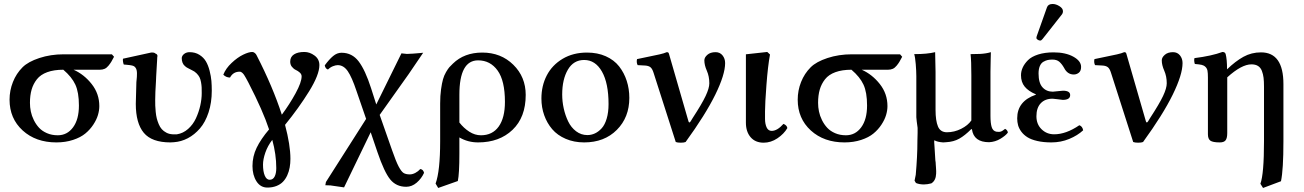

<svg xmlns="http://www.w3.org/2000/svg" viewBox="-20 -703 6528 961"><path d="M269 -25.9Q316.4 -25.9 345.7 -65.7Q375 -105.5 375 -174.8Q375 -240.7 357.2 -279.3Q339.4 -317.9 296.9 -354Q250 -354 216.6 -341.8Q183.1 -329.6 164.8 -306.4Q146.5 -283.2 138.2 -254.4Q129.9 -225.6 129.9 -188Q129.9 -166.5 134.3 -145Q138.7 -123.5 149.4 -101.8Q160.2 -80.1 175.5 -63.5Q190.9 -46.9 215.1 -36.4Q239.3 -25.9 269 -25.9ZM480 -354H348.1Q400.9 -330.6 439 -282.2Q477.1 -233.9 477.1 -171.9Q477.1 -150.4 470.2 -127.2Q463.4 -104 447 -79.1Q430.7 -54.2 407 -34.7Q383.3 -15.1 345.5 -2.7Q307.6 9.8 262.2 9.8Q159.2 9.8 93.5 -50Q27.8 -109.9 27.8 -204.1Q27.8 -250 44.7 -292.5Q61.5 -335 92.8 -366.2Q120.6 -394 177 -412.6Q233.4 -431.2 298.8 -431.2H540L550.8 -418.9Q541.5 -401.4 536.9 -393.6Q532.2 -385.7 523.2 -374.5Q514.2 -363.3 503.7 -358.6Q493.2 -354 480 -354Z M1040 -249Q1040 -189.5 1023.9 -140.4Q1007.8 -91.3 980.7 -60.1Q953.6 -28.8 920.2 -11.2Q886.7 6.3 850.6 8.8Q844.7 9.8 833 9.8Q739.7 9.8 699.7 -38.3Q659.7 -86.4 659.7 -183.1Q659.7 -189.5 662.6 -292Q663.1 -295.4 663.8 -304.4Q664.6 -313.5 665 -317.9Q665 -321.3 665.3 -327.1Q665.5 -333 665.5 -337.2Q665.5 -341.3 665 -344.2Q663.6 -360.8 653.8 -369.1Q652.3 -370.6 650.4 -371.6Q648.4 -372.6 646 -373.5Q643.6 -374.5 641.1 -375Q638.7 -375.5 635 -376.2Q631.3 -377 628.9 -377.2Q626.5 -377.4 621.8 -377.9Q617.2 -378.4 614.7 -378.7Q612.3 -378.9 607.2 -379.4Q602.1 -379.9 599.6 -379.9Q597.2 -384.8 595.7 -394.5Q594.2 -404.3 595.7 -409.2Q697.8 -432.1 735.8 -439.9Q752.4 -441.4 757.8 -435.1Q768.1 -431.6 768.1 -422.9Q766.6 -415.5 766.6 -405.8Q765.1 -373 761.7 -320.8Q761.7 -316.9 761.2 -308.8Q760.7 -300.8 760.7 -296.9Q756.8 -237.3 756.8 -203.1Q756.8 -186.5 757.1 -174.3Q757.3 -162.1 759.3 -143.3Q761.2 -124.5 764.6 -110.8Q768.1 -97.2 774.4 -81.8Q780.8 -66.4 789.8 -56.4Q798.8 -46.4 812.5 -39.1Q826.2 -31.7 843.8 -30.8H865.7Q896.5 -35.6 921.4 -57.6Q946.3 -79.6 960.7 -110.8Q975.1 -142.1 982.4 -174.6Q989.7 -207 989.7 -236.8Q989.7 -254.9 989.3 -265.9Q988.8 -276.9 986.1 -292Q983.4 -307.1 978.3 -316.9Q973.1 -326.7 963.4 -336.4Q953.6 -346.2 939.9 -352.1Q938 -353.5 932.4 -356Q926.8 -358.4 924.8 -359.9Q913.1 -365.2 905.8 -372.1Q889.6 -385.7 889.6 -413.1Q891.1 -425.3 902.3 -433.6Q913.6 -441.9 928.7 -441.9Q957 -441.9 978 -428.7Q999 -415.5 1010.5 -396Q1022 -376.5 1029.1 -348.9Q1036.1 -321.3 1038.1 -298.3Q1040 -275.4 1040 -249Z M1342.8 -2.9Q1319.8 26.9 1308.1 60.8Q1296.4 94.7 1296.4 121.1Q1296.4 155.3 1305.2 176Q1314 196.8 1329.6 196.8Q1346.2 196.8 1354.5 180.9Q1362.8 165 1362.8 138.2Q1362.8 69.8 1342.8 -2.9ZM1406.7 -78.1Q1433.6 23.4 1433.6 91.8Q1433.6 114.7 1429.9 135.3Q1426.3 155.8 1417.7 174.6Q1409.2 193.4 1396.2 206.8Q1383.3 220.2 1363.3 228Q1343.3 235.8 1318.4 235.8Q1283.7 235.8 1263.7 204.6Q1243.7 173.3 1243.7 127.9Q1243.7 80.1 1264.4 36.9Q1285.2 -6.3 1326.7 -55.2Q1296.4 -147.9 1223.6 -289.1Q1222.2 -292 1218.5 -298.6Q1214.8 -305.2 1213.4 -308.1Q1211.9 -311 1208.7 -316.4Q1205.6 -321.8 1203.9 -324.5Q1202.1 -327.1 1199.5 -331.1Q1196.8 -335 1194.6 -336.7Q1192.4 -338.4 1189.9 -340.6Q1187.5 -342.8 1184.8 -343.5Q1182.1 -344.2 1179.7 -344.2Q1147 -344.2 1131.3 -314.9Q1111.8 -314.9 1097.7 -329.1Q1109.9 -360.4 1139.2 -387.9Q1168.5 -415.5 1196.8 -429.2Q1225.1 -442.9 1242.7 -442.9Q1249 -442.9 1255.4 -437.7Q1261.7 -432.6 1264.6 -425.8Q1345.2 -269 1390.6 -128.9Q1429.2 -180.7 1459.5 -236.1Q1489.7 -291.5 1489.7 -320.8Q1489.7 -331.5 1480.5 -339.8Q1471.2 -348.1 1460.4 -353Q1449.7 -357.9 1440.9 -368.9Q1432.1 -379.9 1432.6 -396Q1433.1 -418.9 1451.9 -430.9Q1470.7 -442.9 1503.4 -442.9Q1530.3 -442.9 1554.4 -425Q1578.6 -407.2 1578.6 -377Q1578.6 -329.1 1527.1 -245.8Q1475.6 -162.6 1406.7 -78.1Z M1764.2 -248Q1741.2 -316.9 1720.5 -346.9Q1699.7 -377 1670.4 -377Q1660.2 -377 1646.5 -371.6Q1632.8 -366.2 1621.6 -355Q1608.4 -358.9 1605.5 -376Q1627.4 -405.8 1647.2 -422.4Q1667 -439 1689.5 -439Q1742.2 -439 1775.1 -395.8Q1808.1 -352.5 1837.4 -261.2L1863.3 -180.2L1989.3 -436Q2009.8 -433.1 2016.6 -433.1Q2027.3 -433.1 2047.6 -434.6Q2067.9 -436 2083 -437.5L2098.1 -439L2025.4 -332L1880.4 -127.9L1942.4 48.8Q1961.9 105 1975.3 130.4Q1988.8 155.8 2000 162.8Q2011.2 169.9 2031.2 169.9Q2044.4 169.9 2058.8 162.4Q2073.2 154.8 2083.5 143.1Q2098.1 144.5 2102.5 162.1Q2089.8 190.4 2065.7 211.2Q2041.5 231.9 2013.2 231.9Q1963.4 231.9 1933.3 195.3Q1903.3 158.7 1869.1 58.1L1835.4 -41L1702.1 234.9L1634.3 225.1L1608.4 224.1L1611.3 208L1812.5 -107.9Z M2507.3 -192.9Q2507.3 -298.8 2470.7 -349.9Q2434.1 -400.9 2373 -400.9Q2279.3 -400.9 2279.3 -229V-89.8Q2300.8 -62 2328.9 -43.9Q2356.9 -25.9 2387.2 -25.9Q2444.8 -25.9 2476.1 -69.6Q2507.3 -113.3 2507.3 -192.9ZM2271.5 203.1 2173.3 237.8 2160.2 215.8Q2183.1 153.3 2183.1 3.9V-185.1Q2183.1 -224.1 2187.5 -255.6Q2191.9 -287.1 2197.3 -306.2Q2202.6 -325.2 2212.6 -342.3Q2222.7 -359.4 2229.2 -366.7Q2235.8 -374 2247.1 -384.8Q2303.7 -439.9 2394 -439.9Q2487.3 -439.9 2549.3 -378.9Q2611.3 -317.9 2611.3 -228Q2611.3 -116.2 2545.4 -53.2Q2479.5 9.8 2373 9.8Q2321.8 9.8 2279.3 -15.1V65.9Q2279.3 167 2271.5 203.1Z M2689.9 -210Q2689.9 -273.9 2716.8 -325.7Q2743.7 -377.4 2796.1 -408.7Q2848.6 -439.9 2918 -439.9Q2970.7 -439.9 3012.2 -421.4Q3053.7 -402.8 3078.9 -370.6Q3104 -338.4 3116.9 -298.3Q3129.9 -258.3 3129.9 -212.9Q3129.9 -115.7 3067.4 -53Q3004.9 9.8 2903.8 9.8Q2853 9.8 2811.5 -8.1Q2770 -25.9 2743.9 -56.4Q2717.8 -86.9 2703.9 -126.2Q2689.9 -165.5 2689.9 -210ZM2903.8 -402.8Q2850.6 -402.8 2822.3 -354.2Q2793.9 -305.7 2793.9 -230Q2793.9 -195.3 2801.5 -160.6Q2809.1 -126 2823.7 -95.5Q2838.4 -64.9 2863.5 -45.9Q2888.7 -26.9 2919.9 -26.9Q2939.5 -26.9 2957.5 -35.2Q2975.6 -43.5 2991.5 -60.8Q3007.3 -78.1 3016.6 -109.4Q3025.9 -140.6 3025.9 -182.1Q3025.9 -286.6 2992.9 -344.7Q2960 -402.8 2903.8 -402.8Z M3251.5 -337.9Q3245.1 -358.9 3235.6 -366.5Q3226.1 -374 3208.5 -375L3171.4 -377Q3164.6 -391.1 3168.5 -407.2Q3189.9 -412.1 3224.4 -418.9Q3258.8 -425.8 3281.5 -430.9Q3304.2 -436 3317.4 -441.9Q3322.8 -441.9 3325.2 -439.7Q3327.6 -437.5 3329.6 -429.2L3425.3 -98.1Q3428.7 -83.5 3436.5 -95.2Q3444.3 -106.9 3447.3 -112.8Q3493.2 -183.1 3511.7 -222.4Q3530.3 -261.7 3530.3 -286.1Q3530.3 -320.8 3517.8 -349.1Q3505.4 -377.4 3505.4 -400.9Q3505.4 -415.5 3520.5 -428.7Q3535.6 -441.9 3561.5 -441.9Q3583.5 -441.9 3596.4 -425.8Q3609.4 -409.7 3609.4 -387.2Q3609.4 -329.6 3560.3 -229.5Q3511.2 -129.4 3411.6 7.8Q3403.3 11.2 3387.2 11.2Q3371.1 11.2 3362.3 7.8Z M3809.1 -107.9Q3809.1 -83 3817.1 -65.4Q3825.2 -47.9 3842.3 -47.9Q3870.6 -47.9 3901.4 -83Q3918.5 -76.2 3920.9 -62Q3903.8 -32.7 3871.1 -10.7Q3838.4 11.2 3802.2 11.2Q3760.7 11.2 3737.1 -16.1Q3713.4 -43.5 3713.4 -88.9V-431.2L3820.3 -442.9L3834 -430.2Q3823.2 -371.6 3816.2 -277.8Q3809.1 -184.1 3809.1 -146Z M4213.9 -25.9Q4261.2 -25.9 4290.5 -65.7Q4319.8 -105.5 4319.8 -174.8Q4319.8 -240.7 4302 -279.3Q4284.2 -317.9 4241.7 -354Q4194.8 -354 4161.4 -341.8Q4127.9 -329.6 4109.6 -306.4Q4091.3 -283.2 4083 -254.4Q4074.7 -225.6 4074.7 -188Q4074.7 -166.5 4079.1 -145Q4083.5 -123.5 4094.2 -101.8Q4105 -80.1 4120.4 -63.5Q4135.7 -46.9 4159.9 -36.4Q4184.1 -25.9 4213.9 -25.9ZM4424.8 -354H4293Q4345.7 -330.6 4383.8 -282.2Q4421.9 -233.9 4421.9 -171.9Q4421.9 -150.4 4415 -127.2Q4408.2 -104 4391.8 -79.1Q4375.5 -54.2 4351.8 -34.7Q4328.1 -15.1 4290.3 -2.7Q4252.4 9.8 4207 9.8Q4104 9.8 4038.3 -50Q3972.7 -109.9 3972.7 -204.1Q3972.7 -250 3989.5 -292.5Q4006.3 -335 4037.6 -366.2Q4065.4 -394 4121.8 -412.6Q4178.2 -431.2 4243.7 -431.2H4484.9L4495.6 -418.9Q4486.3 -401.4 4481.7 -393.6Q4477.1 -385.7 4468 -374.5Q4459 -363.3 4448.5 -358.6Q4438 -354 4424.8 -354Z M4844.7 -56.2H4840.8Q4809.6 -24.9 4781.5 -9Q4753.4 6.8 4715.8 8.8Q4710.9 9.8 4700.7 9.8Q4671.4 7.8 4656.7 -1Q4656.7 -0.5 4656.2 2.7Q4655.8 5.9 4655.8 7.8Q4655.8 13.7 4657.7 36.1Q4660.2 81.1 4661.6 99.1Q4662.6 104 4663.1 109.6Q4663.6 115.2 4663.8 122.1Q4664.1 128.9 4664.6 132.8Q4666.5 157.2 4665.5 167Q4664.1 200.7 4641.6 214.8Q4621.1 220.2 4604.5 220.2Q4581.1 220.2 4564.5 212.9L4557.6 201.2Q4560.1 191.9 4563.5 171.9Q4571.8 78.1 4571.8 5.9V2Q4571.8 -24.9 4572.8 -38.1V-63Q4567.4 -100.1 4566.4 -116.2V-129.9V-321.8Q4566.4 -346.2 4563.5 -382.1Q4560.5 -418 4555.7 -432.1Q4620.6 -432.1 4660.6 -441.9Q4662.6 -375 4662.6 -342.8V-152.8Q4662.6 -98.6 4674.8 -69.8Q4687 -41 4719.7 -41Q4756.3 -41 4790.5 -58.1Q4824.7 -75.2 4841.8 -100.1V-325.2Q4841.8 -398.9 4837.9 -432.1Q4868.7 -432.1 4884.8 -433.1Q4915.5 -434.6 4939.5 -441.9Q4939.5 -439 4938.5 -401.4Q4937.5 -363.8 4937.5 -344.2V-123Q4937.5 -86.4 4943.6 -66.9Q4949.7 -47.4 4966.8 -43.9Q4970.7 -43 4979.5 -43Q4990.7 -43 5000.5 -50.5Q5010.3 -58.1 5010.7 -58.1Q5016.1 -55.7 5020.3 -50.3Q5024.4 -44.9 5024.4 -39.1Q5013.7 -24.4 4987.5 -8.5Q4961.4 7.3 4930.7 8.8Q4853.5 8.8 4844.7 -56.2Z M5071.3 -110.8Q5071.3 -196.8 5164.6 -229V-231Q5127.4 -246.6 5108.9 -269.3Q5090.3 -292 5090.3 -326.2Q5090.3 -346.2 5098.9 -365Q5107.4 -383.8 5125 -401.6Q5142.6 -419.4 5176 -430.2Q5209.5 -440.9 5253.4 -440.9Q5313 -440.9 5352.1 -419.4Q5391.1 -397.9 5391.1 -368.2Q5391.1 -348.1 5379.9 -339.1Q5368.7 -330.1 5354.5 -330.1Q5322.8 -330.1 5306.2 -362.8Q5294.9 -382.8 5282.2 -393.8Q5269.5 -404.8 5247.6 -404.8Q5234.4 -404.8 5224.1 -402.6Q5213.9 -400.4 5202.4 -393.8Q5190.9 -387.2 5184.6 -372.3Q5178.2 -357.4 5178.2 -335Q5178.2 -287.6 5198 -265.9Q5217.8 -244.1 5249.5 -244.1Q5252 -244.1 5274.7 -246.6Q5297.4 -249 5300.3 -249Q5336.4 -249 5336.4 -227.1Q5336.4 -203.1 5299.3 -203.1Q5295.9 -203.1 5275.1 -206.1Q5254.4 -209 5248.5 -209Q5210.4 -209 5189 -186Q5167.5 -163.1 5167.5 -121.1Q5167.5 -81.1 5193.4 -55.9Q5219.2 -30.8 5256.3 -30.8Q5315.9 -30.8 5382.3 -76.2Q5397.9 -70.8 5401.4 -50.8Q5373.5 -24.9 5331.8 -7.6Q5290 9.8 5242.2 9.8Q5202.6 9.8 5171.9 2.7Q5141.1 -4.4 5122.6 -16.1Q5104 -27.8 5092 -43.9Q5080.1 -60.1 5075.7 -76.2Q5071.3 -92.3 5071.3 -110.8ZM5248.5 -683.1Q5265.1 -683.1 5282.7 -672.1Q5300.3 -661.1 5300.3 -647Q5300.3 -637.2 5294.4 -629.9L5198.2 -507.8Q5192.4 -500 5186.5 -500Q5180.2 -500 5173.8 -504.2Q5167.5 -508.3 5167.5 -513.2Q5167.5 -517.1 5169.4 -522.9L5220.2 -666Q5226.1 -683.1 5248.5 -683.1Z M5541 -337.9Q5534.7 -358.9 5525.1 -366.5Q5515.6 -374 5498 -375L5460.9 -377Q5454.1 -391.1 5458 -407.2Q5479.5 -412.1 5513.9 -418.9Q5548.3 -425.8 5571 -430.9Q5593.8 -436 5606.9 -441.9Q5612.3 -441.9 5614.7 -439.7Q5617.2 -437.5 5619.1 -429.2L5714.8 -98.1Q5718.3 -83.5 5726.1 -95.2Q5733.9 -106.9 5736.8 -112.8Q5782.7 -183.1 5801.3 -222.4Q5819.8 -261.7 5819.8 -286.1Q5819.8 -320.8 5807.4 -349.1Q5794.9 -377.4 5794.9 -400.9Q5794.9 -415.5 5810.1 -428.7Q5825.2 -441.9 5851.1 -441.9Q5873 -441.9 5886 -425.8Q5898.9 -409.7 5898.9 -387.2Q5898.9 -329.6 5849.9 -229.5Q5800.8 -129.4 5701.2 7.8Q5692.9 11.2 5676.8 11.2Q5660.6 11.2 5651.9 7.8Z M6025.9 -30.8V-314.9Q6025.9 -337.4 6023.7 -349.1Q6021.5 -360.8 6013.4 -368.4Q6005.4 -376 5994.4 -378.4Q5983.4 -380.9 5960.4 -382.8Q5955.1 -399.4 5958.5 -412.1Q6044.4 -422.9 6098.6 -442.9Q6111.8 -442.9 6114.7 -432.1Q6121.6 -406.7 6121.6 -356Q6163.6 -396.5 6203.6 -418.7Q6243.7 -440.9 6291.5 -440.9Q6403.8 -440.9 6403.8 -282.2V3.9Q6403.8 146 6391.6 204.1L6301.8 237.8L6288.6 216.8Q6306.6 167.5 6306.6 3.9V-269Q6306.6 -295.9 6304.4 -314Q6302.2 -332 6295.9 -348.4Q6289.6 -364.7 6276.6 -372.8Q6263.7 -380.9 6243.7 -380.9Q6194.3 -380.9 6122.6 -315.9V-37.1Q6122.6 -11.7 6114.5 -1Q6106.4 9.8 6085.4 9.8Q6050.3 9.8 6038.1 1Q6025.9 -7.8 6025.9 -30.8Z"/></svg>

Font: Common Serif Medium
Style: Regular
Weight: 500
Designer: Philipp H. Poll, Khaled Hosny
Foundry: Stefan Peev, Context Ltd.
Version: Version 1.026